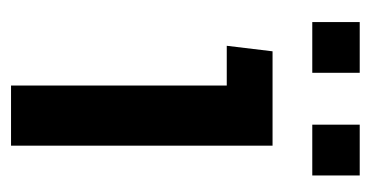

<svg xmlns="http://www.w3.org/2000/svg" viewBox="-182 -490 672 348"><g transform="rotate(90 154.0 -316.0)"><path d="M20 -632H112V-546H20ZM206 -632H298V-546H206ZM135 -391H63L73 -474H244V0H135Z"/></g></svg>

Font: Kanit
Style: Regular
Weight: 400
Designer: Katatrad Team
Foundry: Cadson Demak
Version: Version 1.001